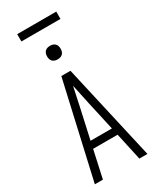

<svg xmlns="http://www.w3.org/2000/svg" viewBox="-275 -1200 1049 1277"><g transform="rotate(-30 250.0 -561.5)"><path d="M48 0 215 -735H285L452 0H390L344 -210H156L110 0ZM168 -265H332L282 -490Q274 -528 266 -565.5Q258 -603 250 -640Q242 -603 234 -565.5Q226 -528 218 -490ZM250 -843Q239 -843 229 -846Q219 -849 211.5 -856.5Q204 -864 201 -874Q198 -884 198 -895Q198 -906 201 -916Q204 -926 211.5 -933.5Q219 -941 229 -944Q239 -947 250 -947Q261 -947 271 -944Q281 -941 288.5 -933.5Q296 -926 299 -916Q302 -906 302 -895Q302 -884 299 -874Q296 -864 288.5 -856.5Q281 -849 271 -846Q261 -843 250 -843ZM400 -1067H100V-1123H400Z"/></g></svg>

Font: Iosevka Term Light
Style: Regular
Weight: 300
Monospace: yes
Designer: Belleve Invis
Foundry: Belleve Invis
Version: Version 9.0.1; ttfautohint (v1.8.3)